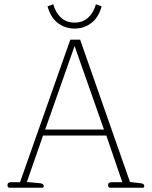

<svg xmlns="http://www.w3.org/2000/svg" viewBox="-20 -881 712 901"><path d="M203 -851 230 -861Q240 -823 265.5 -799Q291 -775 330 -775Q369 -775 394.5 -799Q420 -823 430 -861L457 -851Q442 -798 408 -772.5Q374 -747 330 -747Q286 -747 252 -772.5Q218 -798 203 -851ZM15 -12Q15 -26 32 -26H74L310 -695H356L590 -27L641 -21Q657 -19 657 -8Q657 0 650 0H496Q492 0 489.5 -3.5Q487 -7 487 -12Q487 -26 504 -26H554L479 -245H182L106 -27L169 -21Q185 -19 185 -8Q185 0 178 0H24Q20 0 17.5 -3.5Q15 -7 15 -12ZM468 -273 330 -665 192 -273Z"/></svg>

Font: Maitree ExtraLight
Style: Regular
Weight: 275
Designer: CadsonDemak Team
Foundry: CadsonDemak
Version: Version 1.003